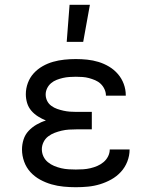

<svg xmlns="http://www.w3.org/2000/svg" viewBox="-20 -775 640 803"><path d="M297 8Q272 8 246 5.5Q220 3 195.5 -4Q171 -11 148 -23.5Q125 -36 107.5 -55Q90 -74 81 -99Q72 -124 72 -150Q72 -171 78.5 -191.5Q85 -212 99.5 -227.5Q114 -243 133 -254Q152 -265 172 -271Q155 -278 139 -288Q123 -298 111 -312Q99 -326 93.5 -344Q88 -362 88 -381Q88 -405 96.5 -428Q105 -451 121 -468.5Q137 -486 158 -498Q179 -510 202 -516.5Q225 -523 249 -525.5Q273 -528 297 -528Q321 -528 345 -525.5Q369 -523 392 -516Q415 -509 436 -496.5Q457 -484 473 -465.5Q489 -447 497.5 -424Q506 -401 506 -377V-375H423V-376Q423 -389 417 -402Q411 -415 401 -424.5Q391 -434 378 -439.5Q365 -445 352 -448.5Q339 -452 325 -453Q311 -454 297 -454Q284 -454 270 -453Q256 -452 243 -449Q230 -446 217 -441Q204 -436 193.5 -427Q183 -418 177 -405.5Q171 -393 171 -380Q171 -366 177 -353.5Q183 -341 194.5 -332.5Q206 -324 219 -319.5Q232 -315 245.5 -312Q259 -309 272.5 -308Q286 -307 300 -307H364V-234H300Q284 -234 268.5 -233Q253 -232 238 -228.5Q223 -225 208.5 -219.5Q194 -214 181.5 -204.5Q169 -195 162 -180.5Q155 -166 155 -151Q155 -135 161.5 -121Q168 -107 180 -97Q192 -87 206.5 -81Q221 -75 236 -71.5Q251 -68 266.5 -67Q282 -66 297 -66Q313 -66 328 -67Q343 -68 358 -71.5Q373 -75 387 -81Q401 -87 413 -97Q425 -107 432 -121Q439 -135 439 -150H522V-149Q522 -124 512.5 -99.5Q503 -75 485.5 -56Q468 -37 445.5 -24.5Q423 -12 398.5 -4.5Q374 3 348.5 5.5Q323 8 297 8ZM259 -600 271 -755H356L328 -600Z"/></svg>

Font: Nova
Style: Regular
Weight: 400
Monospace: yes
Designer: Belleve Invis
Foundry: Belleve Invis
Version: Version 24.1.4; ttfautohint (v1.8.4)